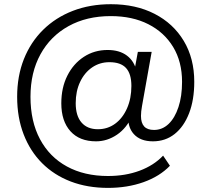

<svg xmlns="http://www.w3.org/2000/svg" viewBox="-20 -734 1009 917"><path d="M495.7 163.4Q397.7 163.4 317.9 132.9Q238.2 102.4 181 45.2Q123.8 -12.1 92.9 -92.4Q61.9 -172.7 61.9 -271.8Q61.9 -370.7 94.1 -451.8Q126.4 -533 186.1 -591.7Q245.8 -650.5 327.9 -682.2Q410.1 -713.9 509.5 -713.9Q628.9 -713.9 718.3 -667.9Q807.8 -621.9 857.8 -538.5Q907.8 -455 907.8 -343.1Q907.8 -257.1 883.1 -193.1Q858.3 -129.1 814.1 -94Q769.9 -59 710.4 -59Q650.5 -59 619.1 -93.6Q587.8 -128.1 593.1 -187.1L611.5 -181.7Q585.4 -122.2 538.6 -90.6Q491.9 -59 438.5 -59Q359.7 -59 316.2 -107.4Q272.8 -155.8 272.8 -240.7Q272.8 -315.2 301.6 -372.5Q330.4 -429.8 380.4 -462.5Q430.5 -495.3 494 -495.3Q550.6 -495.3 586.4 -468.3Q622.3 -441.2 632.7 -391.8H621L638.4 -486.3H704.4L658.2 -227.3Q655.7 -214 654.5 -202.1Q653.3 -190.2 653.3 -180.2Q653.3 -146.6 668.7 -130Q684 -113.4 715.3 -113.4Q755.2 -113.4 785.2 -142Q815.2 -170.7 832.3 -222.5Q849.5 -274.2 849.5 -343.1Q849.5 -439.2 807 -509.5Q764.6 -579.7 688.4 -618.4Q612.1 -657.1 508.9 -657.1Q393.7 -657.1 307.3 -609.2Q220.8 -561.3 173.2 -474.6Q125.6 -388 125.6 -271.8Q125.6 -154.3 171 -69.3Q216.3 15.7 299.6 61.1Q382.8 106.6 495.7 106.6Q579 106.6 646.8 81.3Q714.6 56.1 759 9.3L791.6 57.7Q742.5 108.6 665.4 136Q588.3 163.4 495.7 163.4ZM447.5 -116.8Q493.9 -116.8 530 -143.2Q566.1 -169.7 586.8 -216.8Q607.5 -263.8 607.5 -323.7Q607.5 -381.1 582 -409.1Q556.5 -437 502.5 -437Q456.6 -437 420.1 -412.1Q383.5 -387.1 362.6 -342.8Q341.6 -298.5 341.6 -241.2Q341.6 -180.7 369.4 -148.8Q397.1 -116.8 447.5 -116.8Z"/></svg>

Font: Mulish ExtraLight
Style: Regular
Weight: 200
Designer: Vernon Adams
Foundry: Vernon Adams
Version: Version 3.603